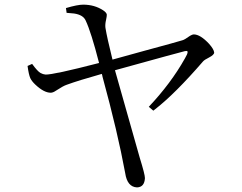

<svg xmlns="http://www.w3.org/2000/svg" viewBox="-20 -771 1040 826"><path d="M266.6 -715.8 263.7 -736.3Q313.5 -751 337.9 -751Q386.7 -751 423.8 -726.6Q438.5 -716.8 439.5 -708Q439.5 -700.2 436.5 -686.5Q431.6 -666 433.6 -651.4Q440.4 -609.4 463.9 -514.6Q503.9 -525.4 605.5 -553.7Q739.3 -589.8 764.6 -597.7Q773.4 -599.6 797.9 -617.2Q807.6 -623 813.5 -623Q841.8 -623 879.9 -582Q900.4 -558.6 901.4 -544.9Q901.4 -535.2 878.9 -523.4Q859.4 -513.7 853.5 -506.8Q734.4 -369.1 648.4 -301.8Q643.6 -297.9 639.6 -294.9L620.1 -311.5Q715.8 -413.1 775.4 -519.5Q780.3 -528.3 784.2 -536.1Q791 -551.8 782.2 -551.8Q778.3 -551.8 774.4 -550.8Q760.7 -547.9 474.6 -468.8Q489.3 -415 581.1 -92.8Q603.5 -20.5 603.5 -4.9Q601.6 34.2 569.3 35.2Q527.3 33.2 518.6 -26.4Q486.3 -202.1 420.9 -441.4Q419.9 -448.2 418 -453.1Q317.4 -424.8 266.6 -406.2Q252 -401.4 220.7 -380.9Q208 -372.1 198.2 -372.1Q168.9 -372.1 131.8 -407.2Q117.2 -420.9 110.4 -434.6Q103.5 -450.2 98.6 -487.3L118.2 -496.1Q141.6 -463.9 154.3 -457Q165 -451.2 175.8 -450.2Q210 -449.2 406.2 -500Q372.1 -632.8 348.6 -682.6Q337.9 -707 298.8 -712.9Q287.1 -713.9 266.6 -715.8Z"/></svg>

Font: GenYoMin JP Regular
Style: Regular
Weight: 400
Version: Version 1.001;PS 1;hotconv 16.6.51;makeotf.lib2.5.65220 DEVE